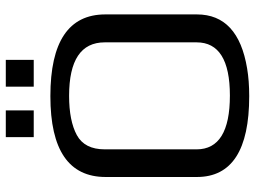

<svg xmlns="http://www.w3.org/2000/svg" viewBox="-126 -722 859 646"><g transform="rotate(-90 303.0 -399.5)"><path d="M577 -474V-166Q577 -27 395 3Q354 10 302 10Q30 10 30 -166V-473Q30 -659 302 -659Q577 -659 577 -474ZM303 -596Q219 -596 171 -570Q123 -544 123 -476V-167Q123 -55 304 -55Q483 -55 483 -167V-476Q483 -596 303 -596ZM254 -715H164V-809H254ZM424 -715H334V-809H424Z"/></g></svg>

Font: Gamestation Display
Style: Regular
Weight: 400
Designer: Jonas Hecksher
Foundry: Jonas Hecksher, Playtypeª, e-types AS
Version: Version 1.003